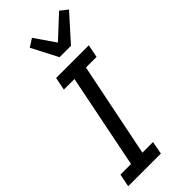

<svg xmlns="http://www.w3.org/2000/svg" viewBox="-296 -999 1051 1051"><g transform="rotate(-45 230.0 -473.5)"><path d="M5 0 20 -75H102L212 -623H130L145 -698H398L383 -623H301L190 -75H272L258 0ZM239 -765 160 -917 207 -947 289 -828 417 -947 460 -913 327 -765Z"/></g></svg>

Font: IBM Plex Sans Cond Text
Style: Italic
Weight: 450
Width: 3
Italic angle: -11°
Designer: Mike Abbink, Paul van der Laan, Pieter van Rosmalen
Foundry: Bold Monday
Version: Version 1.3